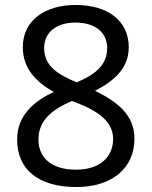

<svg xmlns="http://www.w3.org/2000/svg" viewBox="-20 -744 612 774"><path d="M285 -724C163 -724 72 -663 72 -554C72 -466 127 -413 197 -373C118 -337 49 -279 49 -182C49 -61 134 10 288 10C430 10 522 -65 522 -185C522 -282 451 -335 363 -378C437 -416 499 -467 499 -553C499 -664 410 -724 285 -724ZM284 -653C361 -653 412 -616 412 -550C412 -478 358 -441 289 -412C216 -443 158 -476 158 -550C158 -616 210 -653 284 -653ZM135 -181C135 -254 182 -299 270 -337L286 -331C377 -296 436 -253 436 -184C436 -111 383 -60 286 -60C183 -60 135 -112 135 -181Z"/></svg>

Font: Noto Sans Miao
Style: Regular
Weight: 400
Designer: Monotype Design Team
Foundry: Monotype Imaging Inc.
Version: Version 2.003